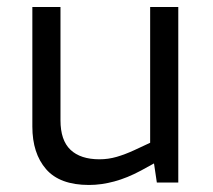

<svg xmlns="http://www.w3.org/2000/svg" viewBox="-20 -519 607 546"><path d="M233 7Q150 7 111 -38Q72 -83 72 -159V-499H152V-177Q152 -120 180.5 -93Q209 -66 263 -66Q288 -66 312 -73Q336 -80 362 -92L407 -113V-499H487V0H426L415 -74L432 -62L381 -34Q342 -13 305 -3Q268 7 233 7Z"/></svg>

Font: REM Medium Light
Style: Regular
Weight: 300
Version: Version 1.005;gftools[0.9.28]